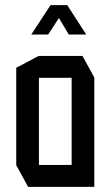

<svg xmlns="http://www.w3.org/2000/svg" viewBox="-20 -725 435 745"><path d="M131 -423V-508H300L346 -424V-423ZM89 0 43 -84V-85H258V0ZM43 -85V-462L130 -508H131V-85ZM258 0V-423H346V0ZM247 -591 184 -696 241 -705 314 -592V-591ZM102 -591V-592L176 -705H241L167 -591Z"/></svg>

Font: Foldit
Style: Regular
Weight: 400
Version: Version 1.003